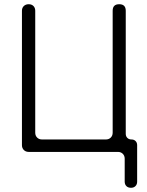

<svg xmlns="http://www.w3.org/2000/svg" viewBox="-20 -720 698 910"><path d="M571 141V32Q571 18 562 9Q553 0 539 0H116Q102 0 93 -9Q84 -18 84 -32V-669Q84 -683 93 -691.5Q102 -700 116 -700Q130 -700 138.5 -691.5Q147 -683 147 -669V-91Q147 -77 156 -68Q165 -59 179 -59H482Q496 -59 505 -68Q514 -77 514 -91V-669Q514 -700 545 -700Q576 -700 576 -669V-86Q576 -74 583.5 -66.5Q591 -59 603 -59Q615 -59 622.5 -51.5Q630 -44 630 -32V141Q630 154 622 162Q614 170 601 170Q587 170 579 162Q571 154 571 141Z"/></svg>

Font: Higure Gothic
Style: Regular
Weight: 400
Designer: Yoshimichi Ohira
Foundry: Positype
Version: Version 1.000